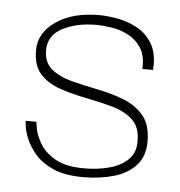

<svg xmlns="http://www.w3.org/2000/svg" viewBox="-39 -452 469 500"><g transform="rotate(5 195.0 -202.0)"><path d="M196 10Q148 10 117.5 -3.5Q87 -17 70 -37Q53 -57 45 -76.5Q37 -96 35.5 -109.5Q34 -123 34 -123H62Q62 -122 65 -105Q68 -88 80.5 -66.5Q93 -45 120.5 -29Q148 -13 197 -13Q231 -13 261.5 -21Q292 -29 311 -47.5Q330 -66 329 -97Q329 -133 308 -152Q287 -171 254 -180Q221 -189 185 -196Q149 -203 116.5 -214Q84 -225 64 -247.5Q44 -270 45 -311Q46 -355 89 -384.5Q132 -414 201 -414Q223 -414 250 -409Q277 -404 301.5 -390.5Q326 -377 341 -351.5Q356 -326 353 -284H325Q327 -318 314 -338.5Q301 -359 280 -370Q259 -381 236 -384.5Q213 -388 195 -388Q145 -388 108 -369Q71 -350 71 -311Q71 -279 91.5 -262Q112 -245 144.5 -236.5Q177 -228 213 -221Q249 -214 281.5 -201.5Q314 -189 334.5 -165Q355 -141 355 -97Q355 -58 333.5 -34.5Q312 -11 276 -0.5Q240 10 196 10Z"/></g></svg>

Font: Darker Grotesque Light
Style: Regular
Weight: 300
Designer: Gabriel Lam
Foundry: TypeRant
Version: Version 1.000;gftools[0.9.28]